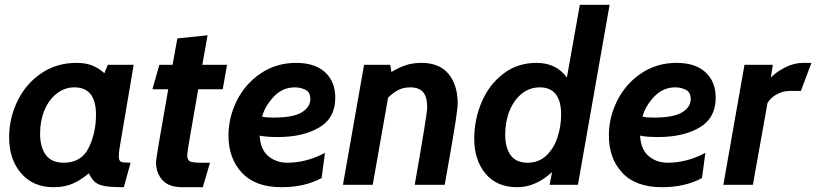

<svg xmlns="http://www.w3.org/2000/svg" viewBox="-20 -770 3401 800"><path d="M18 -198Q18 -277 52.5 -348.5Q87 -420 151 -464Q215 -508 299 -508Q337 -508 364.5 -497Q392 -486 415 -465L429 -500H537L479 -158Q475 -135 475 -120Q475 -100 484 -96Q493 -92 524 -92L496 10Q444 10 417.5 5.5Q391 1 377 -10.5Q363 -22 350 -48Q319 -21 284.5 -5.5Q250 10 203 10Q118 10 68 -48Q18 -106 18 -198ZM380 -292Q380 -406 290 -406Q249 -406 216 -380Q183 -354 165 -310Q147 -266 147 -214Q147 -157 171 -124.5Q195 -92 245 -92Q319 -92 349.5 -154Q380 -216 380 -292Z M630 -95Q630 -111 681 -398H615L644 -500H699L719 -610L845 -623L823 -500H926L908 -398H806Q760 -139 760 -124Q760 -103 772 -97.5Q784 -92 820 -92H855L825 10H739Q684 10 657 -19.5Q630 -49 630 -95Z M932 -205Q932 -282 967.5 -352Q1003 -422 1067.5 -465Q1132 -508 1214 -508Q1292 -508 1334.5 -469Q1377 -430 1377 -363Q1377 -278 1309.5 -238.5Q1242 -199 1138 -199Q1088 -199 1062 -205Q1065 -147 1098 -119.5Q1131 -92 1177 -92Q1257 -92 1334 -133L1320 -28Q1249 10 1153 10Q1044 10 988 -50Q932 -110 932 -205ZM1273 -357Q1273 -386 1252.5 -396Q1232 -406 1209 -406Q1157 -406 1120.5 -367Q1084 -328 1072 -284Q1088 -280 1118 -280Q1202 -280 1237.5 -302Q1273 -324 1273 -357Z M1497 -500H1606L1611 -470Q1640 -488 1669.5 -498Q1699 -508 1736 -508Q1811 -508 1849 -462Q1887 -416 1887 -339Q1887 -321 1878 -261.5Q1869 -202 1833 0H1708Q1760 -296 1760 -322Q1760 -366 1743 -386Q1726 -406 1689 -406Q1662 -406 1640.5 -395.5Q1619 -385 1597 -363L1533 0H1409Z M2520 -750 2388 0H2270L2280 -53Q2212 10 2135 10Q2050 10 2003 -46.5Q1956 -103 1956 -192Q1956 -273 1987.5 -346Q2019 -419 2078 -463.5Q2137 -508 2215 -508Q2298 -508 2342 -447L2396 -750ZM2318 -292Q2318 -406 2229 -406Q2187 -406 2154 -379.5Q2121 -353 2103 -308Q2085 -263 2085 -209Q2085 -154 2108 -123Q2131 -92 2178 -92Q2225 -92 2256.5 -122Q2288 -152 2303 -198Q2318 -244 2318 -292Z M2517 -205Q2517 -282 2552.5 -352Q2588 -422 2652.5 -465Q2717 -508 2799 -508Q2877 -508 2919.5 -469Q2962 -430 2962 -363Q2962 -278 2894.5 -238.5Q2827 -199 2723 -199Q2673 -199 2647 -205Q2650 -147 2683 -119.5Q2716 -92 2762 -92Q2842 -92 2919 -133L2905 -28Q2834 10 2738 10Q2629 10 2573 -50Q2517 -110 2517 -205ZM2858 -357Q2858 -386 2837.5 -396Q2817 -406 2794 -406Q2742 -406 2705.5 -367Q2669 -328 2657 -284Q2673 -280 2703 -280Q2787 -280 2822.5 -302Q2858 -324 2858 -357Z M3082 -500H3200L3192 -447Q3214 -470 3251 -489Q3288 -508 3326 -508H3361L3317 -391H3270Q3242 -391 3216.5 -377Q3191 -363 3178 -341L3117 0H2994Z"/></svg>

Font: Cabin
Style: Bold Italic
Weight: 700
Italic angle: -7°
Designer: Pablo Impallari
Foundry: Pablo Impallari. http://www.impallari.com Igino Marini. http://www.ikern.com
Version: Version 2.200